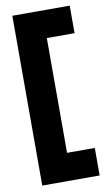

<svg xmlns="http://www.w3.org/2000/svg" viewBox="-90 -648 507 893"><g transform="rotate(-10 163.0 -202.0)"><path d="M35 199V-603H306V-473H175V69H306V199Z"/></g></svg>

Font: Darker Grotesque Black
Style: Regular
Weight: 900
Designer: Gabriel Lam
Foundry: TypeRant
Version: Version 1.000;gftools[0.9.28]